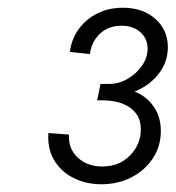

<svg xmlns="http://www.w3.org/2000/svg" viewBox="-20 -915 454 496"><path d="M242.2 -439Q201.7 -439 169.2 -455.6Q136.7 -472.2 119.4 -502.2Q102.1 -532.2 105 -571.3L158.2 -567.4Q156.2 -530.3 181.2 -507.6Q206.1 -484.9 244.1 -484.9Q288.1 -484.9 315.9 -513.4Q343.8 -542 343.8 -580.6Q343.8 -603.5 334 -618.2Q324.2 -632.8 309.3 -641.1Q294.4 -649.4 278.1 -652.6Q261.7 -655.8 247.6 -655.8H231L239.7 -698.2H261.7Q287.6 -698.2 310.3 -711.7Q333 -725.1 347.2 -745.8Q361.3 -766.6 361.3 -789.6Q361.3 -815.4 342.5 -832Q323.7 -848.6 293.9 -848.6Q259.8 -848.6 237.8 -827.4Q215.8 -806.2 212.4 -775.4L160.6 -780.8Q164.6 -814 183.3 -839.8Q202.1 -865.7 231.7 -880.4Q261.2 -895 297.4 -895Q349.1 -895 381.3 -866.2Q413.6 -837.4 413.6 -793.5Q413.6 -756.8 392.6 -728Q371.6 -699.2 338.4 -683.1Q305.2 -667 268.6 -668.5L269 -687Q327.6 -689 361.6 -657.5Q395.5 -626 395.5 -576.7Q395.5 -537.1 374.8 -505.9Q354 -474.6 319.3 -456.8Q284.7 -439 242.2 -439Z"/></svg>

Font: Reddit Sans Light
Style: Italic
Weight: 300
Italic angle: -11.25°
Designer: Stephen Hutchings
Version: Version 1.013